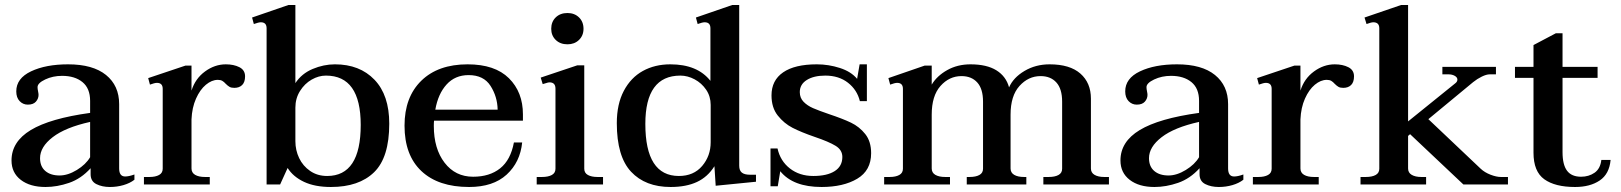

<svg xmlns="http://www.w3.org/2000/svg" viewBox="-20 -737 6474 767"><path d="M26 -96Q26 -171 103 -217.5Q180 -264 340 -286V-334Q340 -384 309.5 -409Q279 -434 228 -434Q191 -434 160.5 -419.5Q130 -405 130 -389Q130 -382 132 -372.5Q134 -363 134 -358Q134 -343 123.5 -331Q113 -319 91 -319Q72 -319 58.5 -333Q45 -347 45 -372Q45 -424 104 -452Q163 -480 252 -480Q351 -480 403.5 -437.5Q456 -395 456 -321V-64Q456 -32 480 -32Q495 -32 517 -40V-19Q499 -5 473 2.5Q447 10 419 10Q388 10 365 -1.5Q342 -13 342 -41V-65Q304 -23 256 -6.5Q208 10 162 10Q100 10 63 -18.5Q26 -47 26 -96ZM340 -109V-250Q241 -228 190.5 -189Q140 -150 140 -105Q140 -72 161 -54Q182 -36 218 -36Q251 -36 287 -58Q323 -80 340 -109Z M959 -432Q959 -409 947.5 -397.5Q936 -386 916 -386Q904 -386 897 -390Q890 -394 882 -402Q875 -410 868 -414Q861 -418 850 -418Q826 -418 802.5 -398.5Q779 -379 763 -343Q747 -307 745 -260V-64Q745 -47 759.5 -38.5Q774 -30 799 -30H818V0H555V-30H577Q601 -30 615.5 -38Q630 -46 630 -63V-382Q630 -406 607 -406Q598 -406 579 -399L572 -425L721 -475H745V-375Q760 -423 799 -451.5Q838 -480 882 -480Q914 -480 936.5 -468.5Q959 -457 959 -432Z M1129 -66 1099 0H1045V-624Q1045 -648 1022 -648Q1013 -648 994 -641L987 -667L1132 -717H1160V-405Q1185 -443 1229 -461.5Q1273 -480 1318 -480Q1417 -480 1476 -418.5Q1535 -357 1535 -243Q1535 -108 1474.5 -49Q1414 10 1302 10Q1238 10 1194.5 -10.5Q1151 -31 1129 -66ZM1421 -238Q1421 -435 1282 -435Q1253 -435 1225 -419Q1197 -403 1178.5 -373.5Q1160 -344 1160 -307V-173Q1160 -137 1175 -105.5Q1190 -74 1219 -54Q1248 -34 1287 -34Q1421 -34 1421 -238Z M1714 -255Q1713 -248 1713 -234Q1713 -143 1756 -87Q1799 -31 1870 -31Q1936 -31 1978 -64.5Q2020 -98 2033 -168H2066Q2058 -89 2004 -39.5Q1950 10 1854 10Q1731 10 1663.5 -53.5Q1596 -117 1596 -235Q1596 -349 1663 -414.5Q1730 -480 1848 -480Q1957 -480 2013 -424.5Q2069 -369 2069 -280V-255ZM1719 -299H1968Q1967 -351 1939.5 -394Q1912 -437 1852 -437Q1798 -437 1764 -399.5Q1730 -362 1719 -299Z M2182 -622Q2182 -650 2200 -667.5Q2218 -685 2247 -685Q2275 -685 2293 -667.5Q2311 -650 2311 -622Q2311 -595 2293 -577.5Q2275 -560 2247 -560Q2218 -560 2200 -577.5Q2182 -595 2182 -622ZM2124 -30H2145Q2170 -30 2184.5 -38Q2199 -46 2199 -63V-383Q2199 -408 2175 -408Q2170 -408 2161.5 -405Q2153 -402 2148 -401L2140 -427L2286 -476H2314V-63Q2314 -46 2328.5 -38Q2343 -30 2367 -30H2389V0H2124Z M2444 -245Q2444 -321 2472 -374Q2500 -427 2548 -453.5Q2596 -480 2658 -480Q2766 -480 2818 -414V-624Q2818 -648 2795 -648Q2786 -648 2767 -641L2760 -667L2905 -717H2933V-75Q2933 -56 2943.5 -47.5Q2954 -39 2976 -39H3000V-11L2839 5L2834 -73Q2807 -30 2764 -10Q2721 10 2659 10Q2558 10 2501 -51Q2444 -112 2444 -245ZM2819 -169V-318Q2819 -352 2801 -378.5Q2783 -405 2755 -420Q2727 -435 2698 -435Q2558 -435 2558 -242Q2558 -34 2692 -34Q2751 -34 2785 -74Q2819 -114 2819 -169Z M3097 -53 3087 7H3058V-144H3086Q3097 -94 3135.5 -64Q3174 -34 3229 -34Q3284 -34 3314.5 -53.5Q3345 -73 3345 -110Q3345 -138 3318 -154.5Q3291 -171 3235 -190Q3180 -209 3146 -226.5Q3112 -244 3087 -275.5Q3062 -307 3062 -356Q3062 -416 3108.5 -448Q3155 -480 3243 -480Q3290 -480 3335 -465.5Q3380 -451 3404 -422L3414 -480H3443V-333H3415Q3404 -378 3367.5 -406.5Q3331 -435 3277 -435Q3231 -435 3203 -417.5Q3175 -400 3175 -369Q3175 -346 3190 -330.5Q3205 -315 3228 -305Q3251 -295 3292 -281Q3346 -263 3379.5 -247Q3413 -231 3436.5 -201.5Q3460 -172 3460 -125Q3460 -56 3404.5 -23Q3349 10 3262 10Q3148 10 3097 -53Z M4410 -30V0H4148V-30H4169Q4194 -30 4208.5 -38Q4223 -46 4223 -63V-331Q4223 -382 4200 -407.5Q4177 -433 4137 -433Q4088 -433 4052.5 -393.5Q4017 -354 4017 -279V-64Q4017 -47 4031.5 -38.5Q4046 -30 4071 -30H4080V0H3842V-30H3853Q3878 -30 3892.5 -38Q3907 -46 3907 -63V-331Q3907 -382 3884 -407.5Q3861 -433 3821 -433Q3772 -433 3737 -393.5Q3702 -354 3702 -279V-64Q3702 -47 3716.5 -38.5Q3731 -30 3756 -30H3775V0H3512V-30H3534Q3558 -30 3572.5 -38Q3587 -46 3587 -63V-382Q3587 -406 3564 -406Q3555 -406 3536 -399L3529 -425L3674 -475H3702V-399Q3723 -434 3764 -457Q3805 -480 3857 -480Q3922 -480 3960.5 -456Q3999 -432 4011 -388Q4028 -427 4072.5 -453.5Q4117 -480 4173 -480Q4254 -480 4296 -443Q4338 -406 4338 -343V-64Q4338 -47 4352.5 -38.5Q4367 -30 4391 -30Z M4456 -96Q4456 -171 4533 -217.5Q4610 -264 4770 -286V-334Q4770 -384 4739.5 -409Q4709 -434 4658 -434Q4621 -434 4590.5 -419.5Q4560 -405 4560 -389Q4560 -382 4562 -372.5Q4564 -363 4564 -358Q4564 -343 4553.5 -331Q4543 -319 4521 -319Q4502 -319 4488.5 -333Q4475 -347 4475 -372Q4475 -424 4534 -452Q4593 -480 4682 -480Q4781 -480 4833.5 -437.5Q4886 -395 4886 -321V-64Q4886 -32 4910 -32Q4925 -32 4947 -40V-19Q4929 -5 4903 2.5Q4877 10 4849 10Q4818 10 4795 -1.5Q4772 -13 4772 -41V-65Q4734 -23 4686 -6.5Q4638 10 4592 10Q4530 10 4493 -18.5Q4456 -47 4456 -96ZM4770 -109V-250Q4671 -228 4620.5 -189Q4570 -150 4570 -105Q4570 -72 4591 -54Q4612 -36 4648 -36Q4681 -36 4717 -58Q4753 -80 4770 -109Z M5389 -432Q5389 -409 5377.5 -397.5Q5366 -386 5346 -386Q5334 -386 5327 -390Q5320 -394 5312 -402Q5305 -410 5298 -414Q5291 -418 5280 -418Q5256 -418 5232.5 -398.5Q5209 -379 5193 -343Q5177 -307 5175 -260V-64Q5175 -47 5189.5 -38.5Q5204 -30 5229 -30H5248V0H4985V-30H5007Q5031 -30 5045.5 -38Q5060 -46 5060 -63V-382Q5060 -406 5037 -406Q5028 -406 5009 -399L5002 -425L5151 -475H5175V-375Q5190 -423 5229 -451.5Q5268 -480 5312 -480Q5344 -480 5366.5 -468.5Q5389 -457 5389 -432Z M6004 -30V0H5826L5613 -201L5605 -194V-64Q5605 -47 5619.5 -38.5Q5634 -30 5658 -30H5677V0H5415V-30H5436Q5461 -30 5475.5 -38Q5490 -46 5490 -63V-624Q5490 -648 5466 -648Q5458 -648 5439 -641L5431 -667L5577 -717H5605V-252L5792 -403Q5802 -410 5802 -419Q5802 -428 5791.5 -434Q5781 -440 5767 -440H5742V-470H5956V-440H5931Q5918 -440 5899.5 -431Q5881 -422 5865 -409L5686 -261L5895 -63Q5911 -48 5934.5 -39Q5958 -30 5976 -30Z M6414 -98Q6409 -42 6370.5 -16Q6332 10 6272 10Q6192 10 6149 -21Q6106 -52 6106 -127V-426H6032V-470H6106V-557L6195 -604H6222V-470H6362V-426H6222V-129Q6222 -79 6240 -55Q6258 -31 6296 -31Q6327 -31 6350 -47Q6373 -63 6377 -98Z"/></svg>

Font: Taviraj Medium
Style: Regular
Weight: 500
Designer: Katatrad Team
Foundry: CadsonDemak
Version: Version 1.001